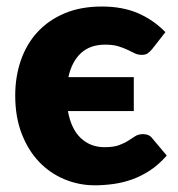

<svg xmlns="http://www.w3.org/2000/svg" viewBox="-20 -546 532 574"><path d="M435.5 -400Q428.5 -391.5 422 -386.8Q415.5 -382 403.5 -382Q392 -382 382.5 -386.8Q373 -391.5 361 -397.2Q349 -403 333.2 -407.8Q317.5 -412.5 294.5 -412.5Q249 -412.5 221.8 -387Q194.5 -361.5 184.5 -315.5H380V-214H183Q192.5 -161 221.2 -133.5Q250 -106 292.5 -106Q319.5 -106 335.8 -112Q352 -118 363.5 -125.5Q375 -133 384.5 -139Q394 -145 408 -145Q426.5 -145 436 -131.5L478.5 -81Q454.5 -53.5 428 -36.2Q401.5 -19 373.8 -9.2Q346 0.5 318 4.2Q290 8 263.5 8Q216 8 172.8 -10Q129.5 -28 96.8 -62.2Q64 -96.5 44.8 -146.5Q25.5 -196.5 25.5 -260.5Q25.5 -316.5 42.2 -365.2Q59 -414 91.8 -449.8Q124.5 -485.5 172.8 -506Q221 -526.5 284.5 -526.5Q345.5 -526.5 391.5 -507Q437.5 -487.5 474.5 -450Z"/></svg>

Font: Lato 2
Style: Regular
Weight: 900
Designer: Lukasz Dziedzic with Adam Twardoch and Botio Nikoltchev
Foundry: tyPoland Lukasz Dziedzic
Version: Version 2.015; 2015-08-06; http://www.latofonts.com/